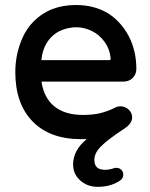

<svg xmlns="http://www.w3.org/2000/svg" viewBox="-20 -534 593 759"><path d="M411.1 -296.4Q415 -296.4 416.3 -297.6Q417.5 -298.8 417.5 -300.8Q417.5 -302.7 417.5 -303.2Q413.6 -340.8 395 -366.2Q374.5 -396 343.8 -411.1Q313 -426.3 281.5 -426.3Q250 -426.3 217.3 -412.1Q184.6 -396 165 -364.7Q147 -335.4 143.6 -296.4ZM269 116.2Q269 59.6 322.8 16.1H299.8Q177.2 16.1 108.9 -54Q40.5 -124 40.5 -249Q40.5 -316.4 66.4 -378.9Q83.5 -419.9 113.8 -450.2Q177.7 -514.2 280.3 -514.2Q354 -514.2 409.2 -480Q428.2 -467.8 445.8 -450.2Q472.2 -423.8 490.2 -388.7Q519 -331.5 519 -261.7Q519 -240.2 504.6 -225.8Q490.2 -211.4 467.8 -211.4H144Q153.3 -148.4 193.4 -114.7Q235.4 -79.6 307.6 -79.6Q346.2 -79.6 376.2 -86.7Q406.2 -93.8 437 -109.4Q444.8 -113.8 455.3 -113.8Q465.8 -113.8 473.6 -110.4Q482.9 -106.9 489.7 -99.6Q502.4 -87.4 502.4 -69.3Q502.4 -45.9 470.7 -24.9Q406.7 17.1 379.9 43.9Q353 70.8 353 97.7Q353 117.2 363 127.2Q373 137.2 396.5 137.2Q412.1 137.2 432.1 130.4L439 129.4H439.5Q451.7 129.4 459.5 137.2Q467.3 145 467.3 156.7Q467.3 170.9 454.1 180.2Q417.5 204.6 366.2 204.6Q322.3 204.6 293 175.3Q269 151.4 269 116.2ZM429.2 131.8Q429.2 131.8 429.2 131.8Z"/></svg>

Font: YuPearl-Medium
Style: Medium
Weight: 500
Designer: Max Yao
Foundry: Max-Everyday
Version: Version 1.011; ttfautohint (v1.8.3)